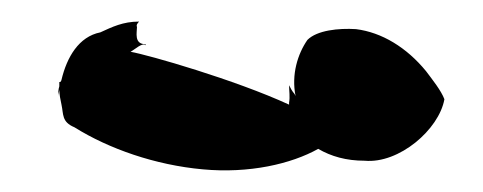

<svg xmlns="http://www.w3.org/2000/svg" viewBox="-20 -668 448 178"><path d="M34 -579C34 -581 35 -583 35 -585C35 -580 36 -576 37 -571C39 -562 37 -555 49 -550C81 -530 124 -515 168 -511C211 -507 250 -516 275 -530C287 -523 301 -519 318 -519C350 -516 387 -548 392 -576C389 -584 381 -594 375 -602C357 -624 334 -638 310 -641C294 -642 274 -640 265 -631C256 -618 250 -599 254 -579L253 -581C251 -583 249 -587 248 -589C248 -584 249 -578 248 -573V-571C198 -594 118 -617 101 -620C105 -622 112 -629 115 -626V-627C104 -627 107 -638 107 -643C106 -645 108 -647 109 -648C94 -648 84 -643 73 -638C53 -634 42 -615 37 -594C37 -593.3 36.3 -592.7 36 -592H35V-588C34 -585 34 -582 34 -579Z"/></svg>

Font: Charger Mayhem
Style: Regular
Weight: 400
Designer: Jasper
Foundry: Cannot Into Space Fonts
Version: Version 0.98